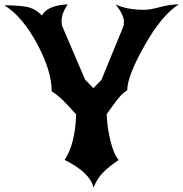

<svg xmlns="http://www.w3.org/2000/svg" viewBox="-37 -760 840 880"><path d="M259 -27Q308 -100 312 -236Q306 -242 285.5 -264.5Q265 -287 255.5 -296.5Q246 -306 230 -319.5Q214 -333 200 -341Q200 -435 133 -559.5Q66 -684 -17 -736Q70 -735 101 -724.5Q132 -714 155 -689Q181 -736 274 -740Q245 -700 245 -661Q245 -655 247 -643L353 -395L391 -356L428 -394L530 -643Q531 -649 531 -661Q531 -691 493 -740Q543 -715 625 -715Q650 -715 696 -727.5Q742 -740 783 -740Q706 -693 626.5 -553Q547 -413 546 -346Q528 -335 512.5 -317.5Q497 -300 478.5 -273.5Q460 -247 452 -237Q454 -176 469.5 -113.5Q485 -51 507 -27Q460 5 433.5 32.5Q407 60 392 100Q375 30 259 -27Z"/></svg>

Font: NewRocker
Style: Regular
Weight: 400
Designer: Pablo Impallari, Brenda Gallo, Rodrigo Fuenzalida
Foundry: Pablo Impallari, Brenda Gallo, Rodrigo Fuenzalida
Version: Version 1.000